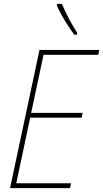

<svg xmlns="http://www.w3.org/2000/svg" viewBox="-20 -972 533 992"><path d="M32 0 184 -714H493L488 -689H205L141 -389H407L402 -364H136L64 -25H347L342 0ZM364 -793Q350 -811 332 -838.5Q314 -866 298.5 -894Q283 -922 274 -943V-952H300Q316 -913 338 -872Q360 -831 378 -804V-793Z"/></svg>

Font: Noto Sans SemiCondensed Thin
Style: Italic
Weight: 100
Width: 4
Italic angle: -12°
Designer: Monotype Design Team
Foundry: Monotype Imaging Inc.
Version: Version 2.013; ttfautohint (v1.8.4.7-5d5b)